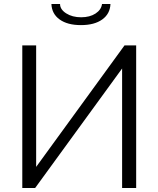

<svg xmlns="http://www.w3.org/2000/svg" viewBox="-20 -936 788 956"><path d="M488 -916H530Q528 -867 489 -839Q450 -811 383 -811Q316 -811 277 -839Q238 -867 236 -916H279Q279 -889 309.5 -869.5Q340 -850 384 -850Q427 -850 455.5 -868.5Q484 -887 488 -916ZM160 -710V-105L600 -710H658V0H588V-595L155 0H91V-710Z"/></svg>

Font: Raleway
Style: Regular
Weight: 400
Designer: Matt McInerney, Pablo Impallari, Rodrigo Fuenzalida
Foundry: Matt McInerney, Pablo Impallari, Rodrigo Fuenzalida
Version: Version 1.000;PS 001.001;hotconv 1.0.56; ttfautohint (v1.5)